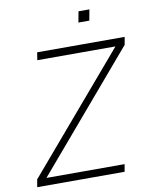

<svg xmlns="http://www.w3.org/2000/svg" viewBox="-100 -1011 857 1084"><g transform="rotate(-10 329.0 -469.0)"><path d="M488.5 -937.5 477 -875H414.5L426 -937.5ZM532.5 -42.5 525 0H24L31.5 -43.5L597 -706H149L156 -750H657.5L650 -706L84.5 -42.5Z"/></g></svg>

Font: Russisch Sans ExtraLight
Style: Italic
Weight: 200
Width: 4
Italic angle: -10°
Designer: Michael Sharanda (font) & Cristiano Sobral (main changes)
Foundry: Michael Sharanda
Version: Version 2.00;September 8, 2020;FontCreator 13.0.0.2681 64-bi